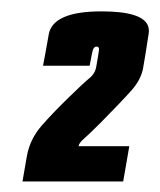

<svg xmlns="http://www.w3.org/2000/svg" viewBox="-20 -702 288 346"><path d="M20.5 -375 28.5 -421Q34 -451 54.2 -474.5Q74.5 -498 105 -527.5Q131 -553 141.2 -561.2Q151.5 -569.5 153.5 -582Q158 -607.5 158.5 -613Q158.5 -616 157 -617Q156 -618 154 -618Q148 -618 146 -606.8Q144 -595.5 141.5 -583.5H57.5Q60.5 -598 67.8 -639.8Q75 -681.5 163 -681.5Q236 -681.5 246.5 -656Q249 -649.5 248 -642Q242 -602 238 -580Q234.5 -559 217 -539.2Q199.5 -519.5 162 -481.5Q140 -459.5 131.2 -452Q122.5 -444.5 121.5 -438.5H213L202 -375Z"/></svg>

Font: Anybody UltraCondensed Black
Style: Italic
Weight: 900
Width: 1
Italic angle: -10°
Designer: Tyler Finck
Foundry: Etcetera Type Company
Version: Version 1.010; ttfautohint (v1.8.3) -l 8 -r 50 -G 200 -x 14 